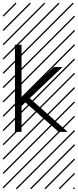

<svg xmlns="http://www.w3.org/2000/svg" viewBox="-23 -978 577 1424"><path d="M136.7 0H87.9V-646H136.7V-253.4L376 -480.5H440.4L197.3 -249.5L479 0H412.1L165 -218.8L136.7 -191.9ZM526.9 410.6 533.7 417.5 525.4 425.8 518.6 418.9ZM526.9 304.7 533.7 311.5 419.4 425.8 412.6 418.9ZM526.9 198.7 533.7 205.6 313.5 425.8 306.6 418.9ZM526.9 92.3 533.7 99.1 207.5 425.8 200.7 418.9ZM526.9 -13.2 533.7 -6.3 101.6 425.8 94.7 418.9ZM526.9 -119.1 533.7 -112.3 3.4 418 -3.4 411.1ZM526.9 -225.6 533.7 -218.8 3.4 311.5 -3.4 304.7ZM526.9 -331.5 533.7 -324.7 3.4 205.6 -3.4 198.7ZM526.9 -438 533.7 -431.2 3.4 99.1 -3.4 92.3ZM526.9 -543.5 533.7 -536.6 3.4 -6.3 -3.4 -13.2ZM526.9 -649.4 533.7 -642.6 3.4 -112.3 -3.4 -119.1ZM526.9 -755.9 533.7 -749 3.4 -218.8 -3.4 -225.6ZM526.9 -861.8 533.7 -855 3.4 -324.7 -3.4 -331.5ZM516.6 -958 523.4 -951.2 3.4 -431.2 -3.4 -438ZM411.1 -958 418 -951.2 3.4 -536.6 -3.4 -543.5ZM305.2 -958 312 -951.2 3.4 -642.6 -3.4 -649.4ZM198.7 -958 205.6 -951.2 3.4 -749 -3.4 -755.9ZM92.3 -958 99.1 -951.2 3.4 -855 -3.4 -861.8Z"/></svg>

Font: AzarMehrMSRS2
Style: Regular
Weight: 1
Designer: Amin Abedi
Version: Version 1.00